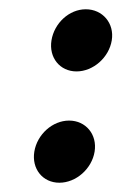

<svg xmlns="http://www.w3.org/2000/svg" viewBox="-20 -394 262 414"><path d="M54 -67C48 -30 72 0 108 0C144 0 178 -30 184 -67C190 -104 165 -134 129 -134C93 -134 60 -104 54 -67ZM91 -307C85 -270 109 -240 145 -240C181 -240 215 -270 221 -307C227 -344 201 -374 165 -374C129 -374 97 -344 91 -307Z"/></svg>

Font: Ampere
Style: UltExtIta
Weight: 400
Version: Version 1